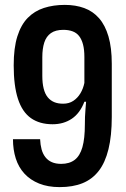

<svg xmlns="http://www.w3.org/2000/svg" viewBox="-20 -757 516 785"><path d="M245 -737Q289 -737 324.5 -724Q360 -711 385 -682.5Q410 -654 423.5 -608Q437 -562 437 -496V-279Q437 -202 423.5 -147Q410 -92 383.5 -58Q357 -24 317.5 -8Q278 8 224 8Q176 8 140 -6.5Q104 -21 80 -47Q56 -73 44.5 -109Q33 -145 33 -188H144Q145 -165 150 -146.5Q155 -128 165.5 -114.5Q176 -101 192 -94Q208 -87 230 -87Q264 -87 285.5 -103.5Q307 -120 317 -155.5Q327 -191 327 -248Q327 -263 327.5 -279Q328 -295 329.5 -311Q331 -327 332 -341H325Q307 -294 273.5 -271.5Q240 -249 195 -249Q142 -249 106.5 -274Q71 -299 53.5 -352.5Q36 -406 36 -490Q36 -561 51 -608.5Q66 -656 93.5 -684Q121 -712 159.5 -724.5Q198 -737 245 -737ZM239 -635Q207 -635 188 -621.5Q169 -608 161 -583Q153 -558 153 -523V-447Q153 -417 158.5 -395Q164 -373 175 -359.5Q186 -346 201.5 -339.5Q217 -333 238 -333Q262 -333 279.5 -344.5Q297 -356 308.5 -375Q320 -394 325 -418V-524Q325 -554 319.5 -575Q314 -596 303.5 -609.5Q293 -623 276.5 -629Q260 -635 239 -635Z"/></svg>

Font: Hubot Sans Condensed SemiBold
Style: Regular
Weight: 600
Width: 3
Designer: Deni Anggara
Foundry: GitHub, Inc., Subsidiary of Microsoft Corporation
Version: Version 2.000